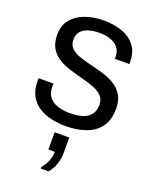

<svg xmlns="http://www.w3.org/2000/svg" viewBox="-180 -794 961 1206"><g transform="rotate(20 300.0 -191.0)"><path d="M300 10Q247.5 10 200.2 -1.1Q153 -12.2 116.8 -36.4Q80.5 -60.5 59.5 -99.6Q38.5 -138.8 38.5 -194.5Q38.5 -199.2 38.5 -204.6Q38.5 -210 39.5 -214.8H138.5Q137.5 -209.2 137.5 -203.9Q137.5 -198.5 137.5 -193Q137.5 -152.2 157.5 -126.2Q177.5 -100.2 213.5 -87.9Q249.5 -75.5 297.5 -75.5Q345.5 -75.5 380.5 -86.2Q415.5 -97 435.1 -122Q454.8 -147 454.8 -188Q454.8 -224.8 432.9 -247Q411 -269.2 375.4 -282.8Q339.8 -296.2 297.4 -307Q255 -317.8 212.4 -330.8Q169.8 -343.8 134.1 -364.9Q98.5 -386 76.6 -421.4Q54.8 -456.8 54.8 -511.5Q54.8 -575 88.9 -615.8Q123 -656.5 179.1 -676.2Q235.2 -696 302 -696Q368.8 -696 423.6 -676.5Q478.5 -657 511.2 -615.2Q544 -573.5 544 -506.2V-493.2H446.8V-509.2Q446.8 -543 428.4 -566.2Q410 -589.5 377.6 -601.5Q345.2 -613.5 302.2 -613.5Q261.8 -613.5 229.6 -603.8Q197.5 -594 179.2 -573Q161 -552 161 -517.5Q161 -482.5 182.5 -461.6Q204 -440.8 239.6 -428.4Q275.2 -416 318 -405.8Q360.8 -395.5 403.4 -382.9Q446 -370.2 481.6 -348.9Q517.2 -327.5 539.5 -292.1Q561.8 -256.8 561.8 -201.5Q561.8 -124.8 527.1 -78.2Q492.5 -31.8 433.4 -10.9Q374.2 10 300 10ZM245 313.8V303.5Q268.2 277 280.4 246.5Q292.5 216 292.5 185H249.5V69.5H347.2V169.2Q347.2 207.8 335 246.1Q322.8 284.5 296.8 313.8Z"/></g></svg>

Font: Chivo Mono Medium
Style: Regular
Weight: 500
Monospace: yes
Designer: Hector Gatti
Foundry: Omnibus-Type
Version: Version 1.008